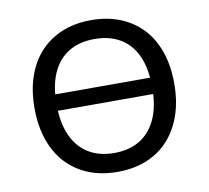

<svg xmlns="http://www.w3.org/2000/svg" viewBox="-80 -803 979 901"><g transform="rotate(-10 410.0 -352.5)"><path d="M144 -322V-400H693V-322ZM410 9Q333 9 271.5 -16Q210 -41 166.5 -88Q123 -135 100 -202Q77 -269 77 -352Q77 -437 100 -503.5Q123 -570 166.5 -617Q210 -664 271.5 -689Q333 -714 410 -714Q487 -714 548.5 -689Q610 -664 653.5 -617.5Q697 -571 720 -504Q743 -437 743 -354Q743 -269 719.5 -202Q696 -135 653 -88Q610 -41 548.5 -16Q487 9 410 9ZM410 -81Q482 -81 533 -112.5Q584 -144 611 -204.5Q638 -265 638 -353Q638 -442 611.5 -502Q585 -562 533.5 -593Q482 -624 410 -624Q338 -624 287 -593Q236 -562 209 -502Q182 -442 182 -353Q182 -265 209 -204.5Q236 -144 287 -112.5Q338 -81 410 -81Z"/></g></svg>

Font: Nunito Sans 7pt Medium
Style: Regular
Weight: 500
Designer: Vernon Adams
Foundry: Vernon Adams
Version: Version 3.101;gftools[0.9.27]